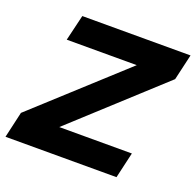

<svg xmlns="http://www.w3.org/2000/svg" viewBox="-135 -784 925 907"><g transform="rotate(20 328.0 -330.0)"><path d="M-17 0 13 -131 450 -530H98L129 -660H673L643 -530L206 -130H571L541 0Z"/></g></svg>

Font: Work Sans
Style: Bold Italic
Weight: 700
Italic angle: -13°
Designer: Wei Huang
Foundry: Wei Huang
Version: Version 2.010; ttfautohint (v1.8.3)